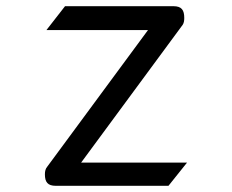

<svg xmlns="http://www.w3.org/2000/svg" viewBox="-20 -600 748 620"><path d="M125 -37C125 -12 134 0 160 0H524L584 -75H242L570 -520C574 -526 575 -534 575 -542C575 -567 567 -580 540 -580H190L130 -503H458L132 -61C127 -55 125 -47 125 -37Z"/></svg>

Font: Charger Monospace
Style: Regular
Weight: 400
Designer: Jasper
Foundry: Cannot Into Space Fonts
Version: Version 0.980